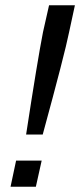

<svg xmlns="http://www.w3.org/2000/svg" viewBox="-20 -708 304 728"><path d="M143 -586 166 -688H264L242 -586Q226 -506 142 -198H79Q122 -479 143 -586ZM20 0 41 -99H138L116 0Z"/></svg>

Font: Saira Semi Condensed
Style: Italic
Weight: 400
Width: 4
Italic angle: -12°
Designer: Hector Gatti with collaboration of the Omnibus-Type team
Foundry: Omnibus-Type
Version: Version 1.001; ttfautohint (v1.8)